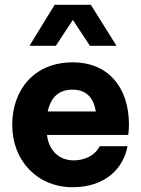

<svg xmlns="http://www.w3.org/2000/svg" viewBox="-20 -771 588 801"><path d="M213 -580 284 -688 355 -580H466L359 -751H208L103 -580ZM518 -251C518 -409 429 -511 284 -511C124 -511 31 -398 31 -250C31 -101 135 10 283 10C420 10 495 -69 512 -161H396C372 -115 324 -102 287 -102C227 -102 184 -142 176 -208H515C517 -223 518 -237 518 -251ZM282 -397C340 -397 370 -364 380 -306H179C191 -361 222 -397 282 -397Z"/></svg>

Font: Oakes Bold
Style: Regular
Weight: 700
Designer: Samuel Oakes
Foundry: Samuel Oakes
Version: Version 1.003;PS 001.003;hotconv 1.0.88;makeotf.lib2.5.64775